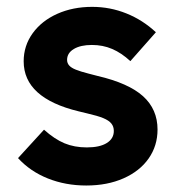

<svg xmlns="http://www.w3.org/2000/svg" viewBox="-20 -538 522 571"><path d="M33.6 -67.8 110.9 -152.3Q142.2 -124.2 171.7 -111.9Q201.2 -99.6 238.1 -99.6Q276.6 -99.6 297.6 -112.7Q318.5 -125.7 318.5 -148.6Q318.5 -161.6 311.2 -170.6Q304 -179.7 287.2 -186.7Q270.5 -193.6 238.7 -200.9L213.9 -206.9Q132.4 -226.6 91.4 -263.7Q50.4 -300.8 50.4 -355.7Q50.4 -401.9 77.1 -439Q103.9 -476.1 150.3 -496.9Q196.7 -517.6 254 -517.6Q307.3 -517.6 355.8 -498.1Q404.3 -478.7 443.6 -442.1L367.7 -356.2Q341.2 -380.6 313.6 -392.4Q286 -404.3 253.2 -404.3Q219.6 -404.3 199.6 -392.3Q179.5 -380.3 179.5 -359.9Q179.5 -350.2 185.8 -343.2Q192 -336.2 205.6 -330.8Q219.2 -325.3 243.4 -319.1L270 -312.2Q362.3 -290.7 405.4 -251.9Q448.5 -213 448.5 -152.8Q448.5 -104.4 422 -66.6Q395.5 -28.9 347.3 -7.6Q299.1 13.7 236.5 13.7Q174.9 13.7 122.3 -7.3Q69.8 -28.3 33.6 -67.8Z"/></svg>

Font: Wanted Sans Variable
Style: Regular
Weight: 400
Designer: Original Design by Kil Hyung-jin and Kang Hanbin, Wanted Lab, Inc; Hangeul from Source Han Sans by Jang Soo-young and Ka
Foundry: Wanted Lab, Inc.
Version: Version 1.003;Glyphs 3.2 (3227)